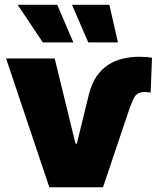

<svg xmlns="http://www.w3.org/2000/svg" viewBox="-20 -793 669 813"><path d="M5.7 -545.5H211.6L299.7 -184.7H305.4L356.5 -393.5Q367.9 -439.3 389 -469.8Q410.2 -500.4 438.4 -518.6Q466.6 -536.9 500.2 -544.7Q533.7 -552.6 569.6 -552.6Q604.4 -552.6 623.6 -548.3L617.9 -400.6Q613.6 -401.6 608.3 -402.5Q603 -403.4 593.8 -403.4Q561.8 -403.4 549.4 -382.1Q543.3 -371.4 536.4 -354.2Q529.5 -337 521.3 -312.5L416.2 0H188.9ZM222.3 -772.7 290.5 -613.6H161.2L54.7 -772.7ZM443.2 -772.7 479.4 -613.6H353.7L284.8 -772.7Z"/></svg>

Font: Inter P Black
Style: Regular
Weight: 900
Designer: Rasmus Andersson
Foundry: rsms
Version: Version 3.018;git-588b23468